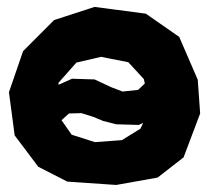

<svg xmlns="http://www.w3.org/2000/svg" viewBox="-20 -521 606 556"><path d="M201.2 -339.8 272.5 -356.4 351.6 -340.8 396.5 -292 399.4 -279.3 379.9 -260.7 335 -255.9 301.8 -268.6 253.9 -291 188.5 -293 149.4 -275.4V-281.2ZM253.9 -501 136.7 -462.9 46.9 -373 5.9 -253.9 22.5 -128.9 90.8 -38.1 174.8 4.9 316.4 14.6 436.5 -6.8 511.7 -65.4 559.6 -192.4 552.7 -290 499 -414.1 402.3 -481.4ZM394.5 -165 386.7 -148.4 333 -115.2 254.9 -109.4 187.5 -130.9 158.2 -172.9 179.7 -192.4 215.8 -193.4 250 -182.6 278.3 -170.9 316.4 -161.1 381.8 -159.2Z"/></svg>

Font: MaokenAssortedSans-TC
Style: Regular
Weight: 500
Version: Version 0.83